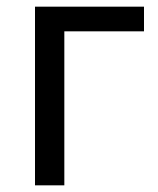

<svg xmlns="http://www.w3.org/2000/svg" viewBox="-20 -556 473 576"><path d="M412 -536V-462H173V0H85V-536Z"/></svg>

Font: Noto IKEA Simplified Chinese
Style: Regular
Weight: 400
Designer: Monotype Design Team
Foundry: Monotype Imaging Inc.
Version: Version 1.100